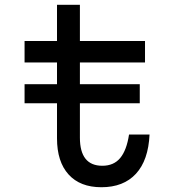

<svg xmlns="http://www.w3.org/2000/svg" viewBox="-20 -770 740 805"><path d="M83 -337V-417H219V-508H83V-598H219V-750H315V-598H588V-508H315V-417H566V-337H315V-193Q315 -75 409 -75Q457 -75 484 -107.5Q511 -140 521 -206H607Q602 -98 550 -41.5Q498 15 405 15Q316 15 267.5 -38.5Q219 -92 219 -190V-337Z"/></svg>

Font: Martian Mono Light
Style: Regular
Weight: 300
Monospace: yes
Designer: Roman Shamin
Foundry: Evil Martians
Version: Version 1.000; ttfautohint (v1.8.4.7-5d5b)